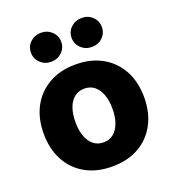

<svg xmlns="http://www.w3.org/2000/svg" viewBox="-139 -864 887 982"><g transform="rotate(-20 305.0 -373.0)"><path d="M305.2 10.7Q221.7 10.7 160.2 -23.9Q98.6 -58.6 65.2 -121.1Q31.7 -183.6 31.7 -266.6Q31.7 -350.1 65.2 -412.4Q98.6 -474.6 160.2 -509.5Q221.7 -544.4 305.2 -544.4Q389.2 -544.4 450.4 -509.5Q511.7 -474.6 545.2 -412.4Q578.6 -350.1 578.6 -266.6Q578.6 -183.6 545.2 -121.1Q511.7 -58.6 450.4 -23.9Q389.2 10.7 305.2 10.7ZM305.2 -120.6Q336.9 -120.6 359.4 -138.7Q381.8 -156.7 394 -189.7Q406.2 -222.7 406.2 -267.1Q406.2 -312 394 -344.7Q381.8 -377.4 359.4 -395.3Q336.9 -413.1 305.2 -413.1Q273.9 -413.1 251.2 -395.3Q228.5 -377.4 216.6 -344.7Q204.6 -312 204.6 -267.1Q204.6 -222.7 216.6 -189.7Q228.5 -156.7 251.2 -138.7Q273.9 -120.6 305.2 -120.6ZM416 -599.6Q381.3 -599.6 357.4 -622.6Q333.5 -645.5 333.5 -678.7Q333.5 -711.9 357.4 -734.6Q381.3 -757.3 416 -757.3Q450.7 -757.3 474.4 -734.6Q498 -711.9 498 -678.7Q498 -645 474.4 -622.3Q450.7 -599.6 416 -599.6ZM194.3 -599.6Q159.7 -599.6 136 -622.6Q112.3 -645.5 112.3 -678.7Q112.3 -711.9 136 -734.6Q159.7 -757.3 194.3 -757.3Q229 -757.3 252.9 -734.6Q276.9 -711.9 276.9 -678.7Q276.9 -645 252.9 -622.3Q229 -599.6 194.3 -599.6Z"/></g></svg>

Font: Inter 20pt ExtraBold
Style: Regular
Weight: 800
Version: Version 4.001;git-66647c0bb